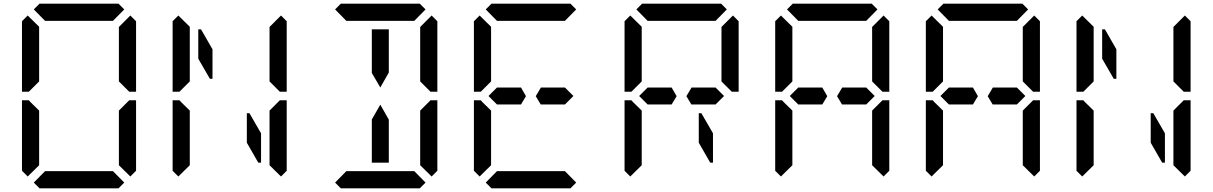

<svg xmlns="http://www.w3.org/2000/svg" viewBox="-20 -1020 6568 1040"><path d="M163 -969 194 -1000H622L653 -969L592 -907H590H454H362H226H224ZM130 -64 99 -95V-477H136L145 -467L192 -421V-218V-139V-125ZM653 -31 622 0H194L163 -31L224 -93H226H362H454H590H592ZM624 -421 680 -477H717V-95L686 -64L624 -125V-139V-218ZM686 -936 717 -905V-523H680L624 -579V-607V-782V-861V-874ZM192 -579 136 -523H99V-905L130 -936L192 -875V-861V-782Z M1131 -593H1117L1054 -702V-861H1069L1131 -753ZM1317 -407H1331L1394 -298V-139H1379L1317 -247ZM946 -64 915 -95V-477H952L961 -467L1008 -421V-218V-139V-125ZM1440 -421 1496 -477H1533V-95L1502 -64L1440 -125V-139V-218ZM1502 -936 1533 -905V-523H1496L1440 -579V-607V-782V-861V-874ZM1008 -579 952 -523H915V-905L946 -936L1008 -875V-861V-782Z M2086 -157V-139H1994V-327V-373L2040 -453L2086 -372V-327ZM1795 -969 1826 -1000H2254L2285 -969L2224 -907H2222H2086H1994H1858H1856ZM1994 -861H2086V-673V-627L2040 -546L1994 -625V-673ZM2285 -31 2254 0H1826L1795 -31L1856 -93H1858H1994H2086H2222H2224ZM2256 -421 2312 -477H2349V-95L2318 -64L2256 -125V-139V-218ZM2318 -936 2349 -905V-523H2312L2256 -579V-607V-782V-861V-874Z M2672 -454 2626 -500 2672 -546H2776H2802L2829 -499L2802 -454H2686ZM2611 -969 2642 -1000H3070L3101 -969L3040 -907H3038H2902H2810H2674H2672ZM2578 -64 2547 -95V-477H2584L2593 -467L2640 -421V-218V-139V-125ZM3101 -31 3070 0H2642L2611 -31L2672 -93H2674H2810H2902H3038H3040ZM2640 -579 2584 -523H2547V-905L2578 -936L2640 -875V-861V-782ZM3040 -546 3086 -500 3040 -454H3026H2949H2909L2882 -499L2910 -546H2936Z M3488 -454 3442 -500 3488 -546H3592H3618L3645 -499L3618 -454H3502ZM3427 -969 3458 -1000H3886L3917 -969L3856 -907H3854H3718H3626H3490H3488ZM3765 -407H3779L3842 -298V-139H3827L3765 -247ZM3394 -64 3363 -95V-477H3400L3409 -467L3456 -421V-218V-139V-125ZM3950 -936 3981 -905V-523H3944L3888 -579V-607V-782V-861V-874ZM3456 -579 3400 -523H3363V-905L3394 -936L3456 -875V-861V-782ZM3856 -546 3902 -500 3856 -454H3842H3765H3725L3698 -499L3726 -546H3752Z M4304 -454 4258 -500 4304 -546H4408H4434L4461 -499L4434 -454H4318ZM4243 -969 4274 -1000H4702L4733 -969L4672 -907H4670H4534H4442H4306H4304ZM4210 -64 4179 -95V-477H4216L4225 -467L4272 -421V-218V-139V-125ZM4704 -421 4760 -477H4797V-95L4766 -64L4704 -125V-139V-218ZM4766 -936 4797 -905V-523H4760L4704 -579V-607V-782V-861V-874ZM4272 -579 4216 -523H4179V-905L4210 -936L4272 -875V-861V-782ZM4672 -546 4718 -500 4672 -454H4658H4581H4541L4514 -499L4542 -546H4568Z M5120 -454 5074 -500 5120 -546H5224H5250L5277 -499L5250 -454H5134ZM5059 -969 5090 -1000H5518L5549 -969L5488 -907H5486H5350H5258H5122H5120ZM5026 -64 4995 -95V-477H5032L5041 -467L5088 -421V-218V-139V-125ZM5520 -421 5576 -477H5613V-95L5582 -64L5520 -125V-139V-218ZM5582 -936 5613 -905V-523H5576L5520 -579V-607V-782V-861V-874ZM5088 -579 5032 -523H4995V-905L5026 -936L5088 -875V-861V-782ZM5488 -546 5534 -500 5488 -454H5474H5397H5357L5330 -499L5358 -546H5384Z M6027 -593H6013L5950 -702V-861H5965L6027 -753ZM6213 -407H6227L6290 -298V-139H6275L6213 -247ZM5842 -64 5811 -95V-477H5848L5857 -467L5904 -421V-218V-139V-125ZM6336 -421 6392 -477H6429V-95L6398 -64L6336 -125V-139V-218ZM6398 -936 6429 -905V-523H6392L6336 -579V-607V-782V-861V-874ZM5904 -579 5848 -523H5811V-905L5842 -936L5904 -875V-861V-782Z"/></svg>

Font: DSEG14 Classic Mini
Style: Regular
Weight: 400
Designer: Keshikan(Twitter:@keshinomi_88pro)
Version: Version 0.46